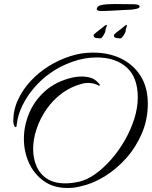

<svg xmlns="http://www.w3.org/2000/svg" viewBox="-20 -864 756 956"><path d="M316 72Q246 72 197.5 37Q149 2 124 -53.5Q99 -109 99 -173Q99 -237 125 -300Q151 -363 205 -411Q259 -459 341 -478Q352 -480 363 -481.5Q374 -483 387 -483Q409 -483 430 -477Q451 -471 466 -455Q477 -445 477 -441Q477 -437 475 -437Q472 -437 467.5 -440Q463 -443 458 -444Q440 -451 418 -451Q412 -451 406.5 -450.5Q401 -450 396 -449Q337 -435 290.5 -401Q244 -367 211.5 -320Q179 -273 162 -221.5Q145 -170 145 -122Q145 -75 162 -36Q179 3 214.5 26Q250 49 305 49Q320 49 337 47Q354 45 373 41Q413 32 454.5 2.5Q496 -27 534 -70.5Q572 -114 601.5 -165.5Q631 -217 648.5 -272Q666 -327 666 -379Q666 -479 610.5 -528.5Q555 -578 461 -578Q399 -578 337.5 -555.5Q276 -533 232 -501Q187 -470 150.5 -427.5Q114 -385 91 -337.5Q68 -290 63 -242Q63 -231 58 -231Q54 -231 50 -240.5Q46 -250 46 -260Q46 -316 69.5 -367Q93 -418 133 -461Q173 -504 224 -535.5Q275 -567 330.5 -584.5Q386 -602 439 -602Q519 -603 581.5 -573Q644 -543 680 -486Q716 -429 716 -348Q716 -269 686.5 -200Q657 -131 608.5 -76.5Q560 -22 501.5 14Q443 50 385 63Q366 68 349.5 70Q333 72 316 72ZM480 -673Q469 -673 457.5 -675Q446 -677 446 -689Q446 -692 456.5 -700.5Q467 -709 479 -718Q491 -727 493 -729Q505 -740 510 -740Q512 -740 512 -738Q512 -734 508.5 -726.5Q505 -719 505 -712Q505 -704 495.5 -688.5Q486 -673 480 -673ZM580 -673Q569 -673 558 -675Q547 -677 547 -689Q547 -692 557.5 -700.5Q568 -709 580 -718Q592 -727 594 -729Q606 -740 611 -740Q612 -740 612 -738Q612 -734 609 -726.5Q606 -719 606 -712Q606 -704 596 -688.5Q586 -673 580 -673ZM487 -809Q462 -809 462 -818Q462 -835 487.5 -839.5Q513 -844 552 -844Q572 -844 595.5 -843.5Q619 -843 642 -843Q653 -843 664 -841Q675 -839 675 -832Q676 -826 667 -822.5Q658 -819 648 -818Q638 -817 635 -816Q612 -815 584 -813.5Q556 -812 530 -810.5Q504 -809 487 -809Z"/></svg>

Font: Allura
Style: Regular
Weight: 400
Designer: Robert E. Leuschke
Foundry: Robert E. Leuschke
Version: Version 1.110